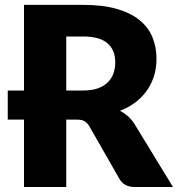

<svg xmlns="http://www.w3.org/2000/svg" viewBox="-20 -748 712 768"><path d="M313 -386Q347.5 -386 371.8 -394.8Q396 -403.5 411.5 -419Q427 -434.5 434 -455.2Q441 -476 441 -500Q441 -548 409.8 -575Q378.5 -602 313 -602H245V-386ZM672 0H519Q476.5 0 458 -32L337 -243.5Q328.5 -257 318 -263.2Q307.5 -269.5 288 -269.5H245V0H76V-269.5H11V-386H76V-728.5H313Q392 -728.5 447.8 -712.2Q503.5 -696 538.8 -667Q574 -638 590 -598.5Q606 -559 606 -512.5Q606 -477 596.5 -445.5Q587 -414 568.5 -387.2Q550 -360.5 522.8 -339.5Q495.5 -318.5 460 -305Q476.5 -296.5 491 -283.8Q505.5 -271 517 -253.5Z"/></svg>

Font: Lato 2
Style: Regular
Weight: 900
Designer: Lukasz Dziedzic with Adam Twardoch and Botio Nikoltchev
Foundry: tyPoland Lukasz Dziedzic
Version: Version 2.015; 2015-08-06; http://www.latofonts.com/